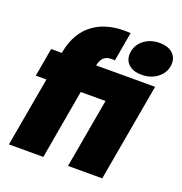

<svg xmlns="http://www.w3.org/2000/svg" viewBox="-140 -914 981 1035"><g transform="rotate(20 350.5 -396.0)"><path d="M23.9 0 94.2 -397.9H33.2L62 -561H123L124 -565.9Q145 -682.1 225.3 -739.7Q305.7 -797.4 435.1 -788.1L405.8 -621.1Q366.7 -625 347.4 -611.6Q328.1 -598.1 319.8 -561H658.2L559.1 0H362.8L433.1 -397.9H291L221.2 0ZM566.9 -597.2Q515.1 -597.2 489 -624.3Q462.9 -651.4 470.2 -694.8Q477.1 -737.3 513.4 -764.6Q549.8 -792 601.1 -792Q652.8 -792 679.4 -764.9Q706.1 -737.8 699.2 -694.8Q691.9 -651.9 655 -624.5Q618.2 -597.2 566.9 -597.2Z"/></g></svg>

Font: Poppins ExtraBold
Style: Italic
Weight: 800
Italic angle: -10°
Designer: Ninad Kale (Devanagari), Jonny Pinhorn (Latin)
Foundry: Indian Type Foundry
Version: Version 3.200;PS 1.000;hotconv 16.6.54;makeotf.lib2.5.65590